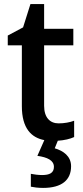

<svg xmlns="http://www.w3.org/2000/svg" viewBox="-20 -680 407 940"><path d="M343 -9V-89C323 -81 294 -76 267 -76C225 -76 196 -104 196 -162V-458H339V-539H196V-660H129L93 -546L18 -506V-458H87V-160C87 -51 134 -6 197 6L163 83C212 90 244 105 244 137C244 167 222 177 186 177C168 177 145 174 131 171V234C145 237 166 240 191 240C283 240 328 201 328 134C328 84 289 58 248 46L263 9C295 7 324 0 343 -9Z"/></svg>

Font: Noto Sans Thai Medium
Style: Regular
Weight: 500
Designer: Monotype Design Team
Foundry: Monotype Imaging Inc.
Version: Version 1.901